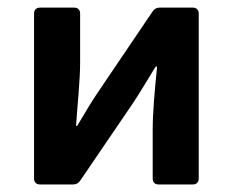

<svg xmlns="http://www.w3.org/2000/svg" viewBox="-20 -489 617 509"><path d="M70.3 -453.1V-15.6C70.3 -5.9 76.2 0 85.9 0H173.8C181.6 0 187.5 -2.9 192.4 -9.8L332 -214.8C349.6 -241.2 376 -285.2 392.6 -312.5H396.5C390.6 -253.9 384.8 -193.4 384.8 -144.5V-15.6C384.8 -5.9 390.6 0 400.4 0H491.2C501 0 506.8 -5.9 506.8 -15.6V-453.1C506.8 -462.9 501 -468.8 491.2 -468.8H403.3C395.5 -468.8 389.6 -465.8 384.8 -459L246.1 -253.9C227.5 -227.5 201.2 -183.6 184.6 -155.3H181.6C185.5 -213.9 192.4 -275.4 192.4 -324.2V-453.1C192.4 -462.9 186.5 -468.8 176.8 -468.8H85.9C76.2 -468.8 70.3 -462.9 70.3 -453.1Z"/></svg>

Font: Ed Sans Neue SemiBold
Style: Regular
Weight: 600
Designer: Stephen Hutchings
Version: Version 1.004;PS 001.004;hotconv 1.0.88;makeotf.lib2.5.64775